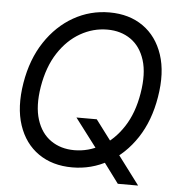

<svg xmlns="http://www.w3.org/2000/svg" viewBox="-55 -789 840 910"><g transform="rotate(5 364.5 -334.0)"><path d="M316.4 -227.5H413.1L493.2 -121.1L514.6 -92.8L635.7 68.4H539.1L460 -38.1L439.5 -65.4ZM316.4 9.8Q222.2 9.8 155.8 -36.4Q89.4 -82.5 61 -167.5Q32.7 -252.4 51.8 -368.7Q70.8 -482.9 125.5 -565.4Q180.2 -647.9 259 -692.6Q337.9 -737.3 429.7 -737.3Q523.9 -737.3 589.8 -690.9Q655.8 -644.5 684.1 -559.6Q712.4 -474.6 692.9 -357.9Q674.3 -244.1 619.9 -161.6Q565.4 -79.1 486.8 -34.7Q408.2 9.8 316.4 9.8ZM319.3 -72.3Q386.7 -72.3 447 -106.7Q507.3 -141.1 550.5 -207.3Q593.8 -273.4 609.4 -368.7Q625 -462.4 605 -526.1Q585 -589.8 538.1 -622.6Q491.2 -655.3 426.3 -655.3Q358.9 -655.3 298.3 -620.8Q237.8 -586.4 194.6 -520.3Q151.4 -454.1 135.3 -357.9Q120.1 -265.1 140.4 -201.4Q160.6 -137.7 207.8 -105Q254.9 -72.3 319.3 -72.3Z"/></g></svg>

Font: Inter Tight
Style: Italic
Weight: 400
Italic angle: -9.39999°
Designer: Rasmus Andersson
Foundry: rsms
Version: Version 3.002